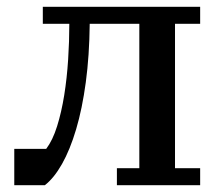

<svg xmlns="http://www.w3.org/2000/svg" viewBox="-20 -545 652 565"><path d="M116 -107Q135 -132 148 -173.5Q161 -215 169 -265Q177 -315 180.5 -369.5Q184 -424 184 -475H106V-525H569V-475H495V-50H569V0H324V-50H390V-475H244Q243 -381 232.5 -303Q222 -225 204 -164.5Q186 -104 162.5 -62.5Q139 -21 112 0H22V-107Z"/></svg>

Font: PT Serif Caption
Style: Regular
Weight: 400
Designer: A.Korolkova, O.Umpeleva, V.Yefimov
Foundry: ParaType Ltd
Version: Version 1.000W OFL